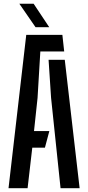

<svg xmlns="http://www.w3.org/2000/svg" viewBox="-20 -982 460 1002"><path d="M24.5 0 117 -800H305.5L315 -713.5H190.5L176 -471L157.5 -298H237.5L214.5 -211.5H148.5L124 0ZM296 0 246.5 -472 233.5 -670H318L395.5 0ZM165.5 -840 81 -962.5H155.5L237 -840Z"/></svg>

Font: Big Shoulders Stencil Text SemiBold
Style: Regular
Weight: 600
Designer: Patric King
Foundry: XO Type Co
Version: Version 1.000